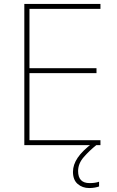

<svg xmlns="http://www.w3.org/2000/svg" viewBox="-20 -734 590 971"><path d="M488 0H103V-714H488V-689H129V-389H468V-364H129V-25H488ZM375 131Q375 192 433 192Q462 192 481 185V209Q473 212 460 214.5Q447 217 431 217Q397 217 373 196.5Q349 176 349 135Q349 99 373 63.5Q397 28 449 -11L467 0Q433 27 404 60Q375 93 375 131Z"/></svg>

Font: Noto Sans Kannada Thin
Style: Regular
Weight: 100
Designer: Jelle Bosma - Monotype Design Team
Foundry: Monotype Imaging Inc.
Version: Version 2.005; ttfautohint (v1.8.4.7-5d5b)